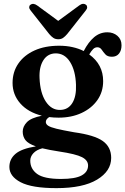

<svg xmlns="http://www.w3.org/2000/svg" viewBox="-20 -721 648 993"><path d="M363 -37Q468.5 -22.5 511.8 8.5Q555 39.5 555 95.5Q555 164 482 208Q409 252 272 252Q145 252 86.8 221.5Q28.5 191 28.5 142.5Q28.5 102 59.8 75Q91 48 165.5 36Q125.5 22 111.5 3.5Q97.5 -15 97.5 -40.5Q97.5 -66.5 119 -89Q140.5 -111.5 196.5 -122.5Q125 -140.5 85 -186Q45 -231.5 45 -292Q45 -349 74.8 -392.2Q104.5 -435.5 158.5 -460Q212.5 -484.5 286 -484.5Q323.5 -484.5 355.5 -477.2Q387.5 -470 413 -457Q437 -503.5 467 -528.8Q497 -554 535 -554Q566 -554 587.2 -535.8Q608.5 -517.5 608.5 -487Q608.5 -460 595.5 -443.8Q582.5 -427.5 559 -427.5Q536 -427.5 525 -439.8Q514 -452 505.8 -464.2Q497.5 -476.5 483.5 -476.5Q471 -476.5 461.5 -467Q452 -457.5 441.5 -439.5Q513.5 -387.5 513.5 -301.5Q513.5 -246 483.8 -203.5Q454 -161 402 -136.8Q350 -112.5 283 -112.5Q257.5 -112.5 234.5 -115.5Q217 -104.5 217 -90Q217 -79 228.8 -71Q240.5 -63 272 -55.2Q303.5 -47.5 363 -37ZM267 -445Q226 -444 204 -409Q182 -374 184.5 -318Q187.5 -240.5 216.8 -196Q246 -151.5 291 -152.5Q332 -153 353.8 -187.8Q375.5 -222.5 373 -282.5Q370.5 -356 342.2 -400.8Q314 -445.5 267 -445ZM136.5 110Q136.5 152.5 172 178.5Q207.5 204.5 295.5 204.5Q369.5 204.5 402.5 186.2Q435.5 168 435.5 135Q435.5 108 404 91.8Q372.5 75.5 285.5 62.5Q233.5 54.5 199 46Q168.5 54 152.5 71.5Q136.5 89 136.5 110ZM327.5 -545Q316.5 -532 306.2 -525Q296 -518 281.5 -518Q266.5 -518 256 -525Q245.5 -532 234.5 -545L139 -666Q131 -675.5 131 -683.5Q131 -691.5 136.5 -695.5Q151.5 -707.5 172 -693L281 -613L390 -693Q410.5 -708 425.5 -695.5Q430.5 -691.5 430.8 -683.5Q431 -675.5 423 -666Z"/></svg>

Font: Fraunces 9pt SemiBold
Style: Regular
Weight: 600
Version: Version 1.000;[b76b70a41]